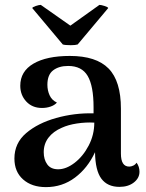

<svg xmlns="http://www.w3.org/2000/svg" viewBox="-20 -755 599 786"><path d="M551 -52Q551 -26 528 -8Q505 10 469 10Q420 10 395 -23.5Q370 -57 369 -132Q339 -67 287 -28Q235 11 168 11Q110 11 74.5 -20.5Q39 -52 39 -106Q39 -169 87 -210Q135 -251 210 -272Q285 -293 363 -291V-316Q363 -403 339 -444Q315 -485 259 -485Q221 -485 197.5 -467Q174 -449 174 -408Q174 -385 183 -365Q192 -345 213 -335Q203 -324 186.5 -318.5Q170 -313 152 -313Q112 -313 87.5 -339.5Q63 -366 63 -404Q63 -463 117 -494.5Q171 -526 266 -526Q374 -526 424.5 -474.5Q475 -423 475 -310V-126Q475 -73 509 -73Q517 -73 525.5 -77Q534 -81 539 -89Q551 -73 551 -52ZM366 -253Q331 -255 295 -249.5Q259 -244 233 -232Q198 -217 178.5 -191.5Q159 -166 159 -132Q159 -102 173.5 -82Q188 -62 218 -62Q251 -62 285.5 -88.5Q320 -115 343 -159Q366 -203 366 -253ZM268 -650 387 -735Q394 -735 408 -730.5Q422 -726 423 -722L298 -573Q289 -570 270 -570Q246 -570 237 -573L112 -722Q113 -726 126.5 -730.5Q140 -735 147 -735Z"/></svg>

Font: Arima Madurai
Style: Bold
Weight: 700
Designer: Joana Correia and Natanael Gama
Foundry: NDISCOVER
Version: Version 1.019